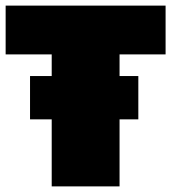

<svg xmlns="http://www.w3.org/2000/svg" viewBox="-25 -664 610 684"><path d="M564.9 -470.2H400.9V-393.1H467.8V-238.8H400.9V0H159.2V-238.8H82V-393.1H159.2V-470.2H-4.9V-644H564.9Z"/></svg>

Font: Kanit Black
Style: Regular
Weight: 900
Designer: Katatrad Team
Foundry: CadsonDemak
Version: Version 1.000;PS 001.000;hotconv 1.0.88;makeotf.lib2.5.64775